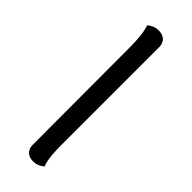

<svg xmlns="http://www.w3.org/2000/svg" viewBox="-240 -722 754 754"><g transform="rotate(45 136.5 -345.5)"><path d="M143 11C166 11 182 0 190 -7C179 -36 177 -75 177 -114V-658C177 -686 157 -702 130 -702C107 -702 91 -691 83 -684C93 -655 96 -616 96 -577L97 -33C97 -6 116 11 143 11Z"/></g></svg>

Font: Arima Koshi
Style: Regular
Weight: 400
Designer: Joana Correia and Natanael Gama
Foundry: NDISCOVER
Version: Version 1.019;PS 001.019;hotconv 1.0.88;makeotf.lib2.5.64775